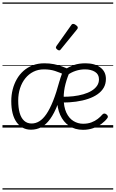

<svg xmlns="http://www.w3.org/2000/svg" viewBox="-20 -1030 934 1550"><path d="M71 -214Q71 -263 82.5 -308Q94 -353 116 -391.5Q138 -430 170.5 -458.5Q203 -487 245 -503Q287 -519 338 -519Q381 -519 415.5 -512Q450 -505 482.5 -493Q515 -481 550 -466Q524 -410 509 -353Q494 -296 494 -238Q494 -167 515.5 -121Q537 -75 573 -53Q609 -31 651 -31Q689 -31 718 -42Q747 -53 769 -70Q791 -87 807 -106Q815 -114 823 -113.5Q831 -113 839 -107Q847 -101 850 -93Q853 -85 847 -77Q830 -53 800.5 -31Q771 -9 733 4.5Q695 18 650 18Q585 18 538 -14Q491 -46 466 -102Q441 -158 441 -229Q441 -280 448.5 -322Q456 -364 467.5 -399Q479 -434 491 -461L509 -424Q463 -444 424.5 -457Q386 -470 334 -470Q288 -470 250 -451Q212 -432 184.5 -398Q157 -364 142 -318Q127 -272 127 -218Q127 -161 138.5 -119.5Q150 -78 174.5 -55.5Q199 -33 235 -33Q268 -33 297.5 -51Q327 -69 354.5 -109Q382 -149 408.5 -215Q435 -281 461 -378L502 -368Q475 -262 446.5 -188.5Q418 -115 385 -69.5Q352 -24 314 -3.5Q276 17 230 17Q158 17 114.5 -42.5Q71 -102 71 -214ZM835 -393Q835 -353 817.5 -322.5Q800 -292 768 -269.5Q736 -247 692 -232Q648 -217 594 -209.5Q540 -202 479 -202V-249Q527 -248 571 -253Q615 -258 653 -269Q691 -280 719 -297Q747 -314 763 -337Q779 -360 779 -390Q779 -430 747 -450Q715 -470 666 -470Q628 -470 591 -458Q554 -446 522 -422L500 -468Q540 -492 578.5 -505.5Q617 -519 671 -519Q745 -519 790 -485.5Q835 -452 835 -393ZM458 -623Q451 -623 441 -631Q431 -639 431 -647Q431 -649 432.5 -651.5Q434 -654 436 -659L555 -827Q559 -833 562.5 -835Q566 -837 572 -837Q578 -837 586.5 -832Q595 -827 601.5 -820.5Q608 -814 608 -807Q608 -803 606.5 -800Q605 -797 602 -793L471 -632Q465 -623 458 -623ZM0 490H894V500H0ZM0 -20H894V0H0ZM0 -505H894V-500H0ZM0 -1010H894V-1000H0Z"/></svg>

Font: Playwrite ES Deco Guides
Style: Regular
Weight: 400
Designer: Veronika Burian, José Scaglione
Foundry: TypeTogether
Version: Version 1.003